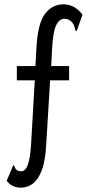

<svg xmlns="http://www.w3.org/2000/svg" viewBox="-20 -694 415 889"><path d="M77 175Q35 175 11 143L42 70Q46 72 48 79Q50 86 56.5 92.5Q63 99 79 99Q117 99 124 -28L141 -322H58V-388H144L149 -476Q155 -586 188.5 -630Q222 -674 274 -674Q326 -674 362 -626L335 -550Q329 -550 327 -561Q323 -583 309.5 -595Q296 -607 279 -607Q254 -607 239.5 -576Q225 -545 221 -465L217 -388H300V-322H212L194 -25Q190 52 173 95.5Q156 139 131 157Q106 175 77 175Z"/></svg>

Font: Inconsolata Condensed Medium
Style: Regular
Weight: 500
Width: 3
Monospace: yes
Designer: Raph Levien, Cyreal, Brenton Simpson
Foundry: Raph Levien, Cyreal, Google
Version: Version 3.100; ttfautohint (v1.8.4.7-5d5b)